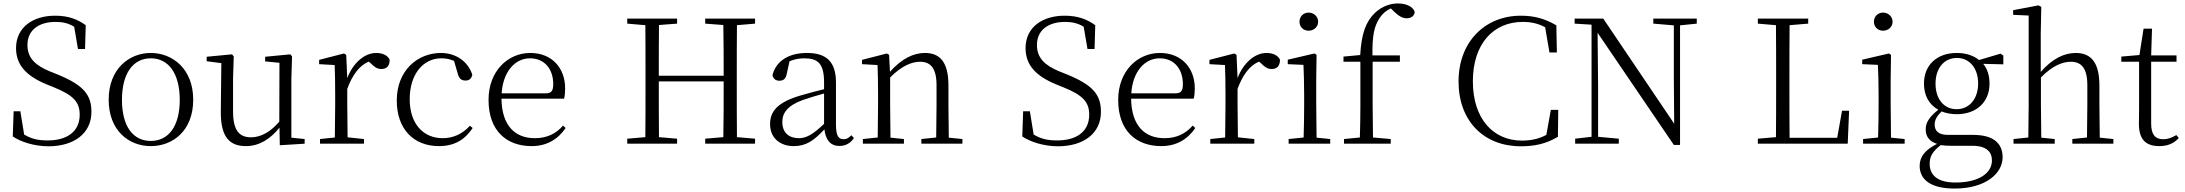

<svg xmlns="http://www.w3.org/2000/svg" viewBox="-20 -833 12665 1113"><path d="M261 15C409 15 510 -60 510 -184C510 -284 464 -340 312 -402L267 -420C188 -453 139 -495 139 -572C139 -661 208 -706 302 -706C345 -706 377 -698 410 -678L432 -549H473L477 -687C428 -722 376 -742 299 -742C175 -742 73 -678 73 -554C73 -455 134 -392 250 -344L292 -327C406 -281 442 -241 442 -168C442 -69 367 -19 257 -19C202 -19 164 -27 120 -53L98 -188H59L54 -42C100 -11 178 15 261 15Z M854 14C981 14 1100 -74 1100 -255C1100 -435 979 -526 854 -526C730 -526 610 -435 610 -255C610 -75 728 14 854 14ZM854 -16C751 -16 687 -101 687 -254C687 -407 751 -495 854 -495C957 -495 1022 -407 1022 -254C1022 -101 957 -16 854 -16Z M1602 9 1746 0V-27L1669 -35V-379L1673 -506L1663 -518L1517 -504V-477L1600 -469L1599 -128C1551 -71 1494 -37 1435 -37C1368 -37 1331 -76 1331 -187V-379L1335 -506L1325 -518L1178 -504V-478L1263 -467L1260 -185C1259 -37 1312 14 1406 14C1484 14 1549 -29 1600 -93Z M1993 -318C2024 -401 2063 -452 2117 -476L2127 -468C2150 -445 2166 -433 2190 -433C2224 -433 2238 -452 2239 -486C2229 -511 2199 -526 2161 -526C2093 -526 2026 -468 1993 -380L1987 -515L1974 -523L1830 -486V-461L1920 -456C1922 -406 1923 -354 1923 -285V-227L1921 -36L1835 -27V0H2090V-27L1995 -37L1993 -227Z M2524 14C2617 14 2676 -25 2720 -91L2704 -104C2659 -55 2606 -32 2546 -32C2434 -32 2355 -115 2355 -258C2355 -404 2434 -495 2538 -495C2563 -495 2587 -491 2612 -480L2633 -408C2640 -379 2653 -366 2679 -366C2699 -366 2712 -376 2718 -399C2694 -477 2622 -526 2536 -526C2402 -526 2280 -426 2280 -250C2280 -85 2378 14 2524 14Z M3062 14C3150 14 3215 -26 3259 -91L3244 -105C3202 -57 3150 -32 3080 -32C2968 -32 2889 -102 2887 -261H3250C3254 -277 3256 -297 3256 -321C3256 -438 3180 -526 3054 -526C2923 -526 2812 -420 2812 -254C2812 -74 2917 14 3062 14ZM2888 -292C2896 -418 2966 -495 3052 -495C3138 -495 3187 -431 3187 -346C3187 -309 3178 -292 3145 -292Z M4068 -696 4173 -688C4175 -591 4175 -493 4175 -394H3799C3799 -493 3799 -592 3800 -688L3905 -696V-725H3616V-696L3721 -687C3722 -590 3722 -490 3722 -390V-335C3722 -235 3722 -136 3721 -38L3616 -29V0H3905V-29L3800 -38C3799 -135 3799 -235 3799 -361H4175C4175 -235 4175 -135 4173 -38L4068 -29V0H4357V-29L4252 -38C4251 -137 4251 -235 4251 -335V-390C4251 -490 4251 -590 4252 -687L4357 -696V-725H4068Z M4846 13C4881 13 4910 -2 4930 -33L4915 -49C4899 -32 4887 -26 4870 -26C4841 -26 4826 -45 4826 -111V-354C4826 -476 4770 -526 4658 -526C4551 -526 4479 -479 4458 -398C4462 -377 4476 -365 4498 -365C4521 -365 4536 -376 4541 -407L4557 -478C4586 -490 4614 -495 4641 -495C4721 -495 4757 -466 4757 -354V-316C4712 -305 4663 -292 4619 -279C4491 -241 4444 -190 4444 -114C4444 -31 4504 14 4581 14C4653 14 4698 -18 4759 -83C4766 -23 4793 13 4846 13ZM4757 -115C4691 -52 4653 -32 4611 -32C4553 -32 4515 -64 4515 -126C4515 -179 4546 -221 4633 -253C4670 -266 4714 -279 4757 -291Z M5406 0H5559V-27L5480 -35L5478 -227V-338C5478 -474 5428 -526 5342 -526C5276 -526 5208 -494 5139 -417L5134 -515L5121 -523L4977 -486V-461L5067 -456C5069 -406 5070 -353 5070 -285V-227L5068 -36L4982 -27V0H5220V-27L5142 -35L5140 -227V-384C5210 -455 5270 -475 5313 -475C5373 -475 5409 -440 5409 -339V-227L5407 -36L5321 -27V0Z M6113 15C6261 15 6362 -60 6362 -184C6362 -284 6316 -340 6164 -402L6119 -420C6040 -453 5991 -495 5991 -572C5991 -661 6060 -706 6154 -706C6197 -706 6229 -698 6262 -678L6284 -549H6325L6329 -687C6280 -722 6228 -742 6151 -742C6027 -742 5925 -678 5925 -554C5925 -455 5986 -392 6102 -344L6144 -327C6258 -281 6294 -241 6294 -168C6294 -69 6219 -19 6109 -19C6054 -19 6016 -27 5972 -53L5950 -188H5911L5906 -42C5952 -11 6030 15 6113 15Z M6712 14C6800 14 6865 -26 6909 -91L6894 -105C6852 -57 6800 -32 6730 -32C6618 -32 6539 -102 6537 -261H6900C6904 -277 6906 -297 6906 -321C6906 -438 6830 -526 6704 -526C6573 -526 6462 -420 6462 -254C6462 -74 6567 14 6712 14ZM6538 -292C6546 -418 6616 -495 6702 -495C6788 -495 6837 -431 6837 -346C6837 -309 6828 -292 6795 -292Z M7154 -318C7185 -401 7224 -452 7278 -476L7288 -468C7311 -445 7327 -433 7351 -433C7385 -433 7399 -452 7400 -486C7390 -511 7360 -526 7322 -526C7254 -526 7187 -468 7154 -380L7148 -515L7135 -523L6991 -486V-461L7081 -456C7083 -406 7084 -354 7084 -285V-227L7082 -36L6996 -27V0H7251V-27L7156 -37L7154 -227Z M7566 -655C7595 -655 7621 -676 7621 -707C7621 -738 7595 -760 7566 -760C7536 -760 7513 -738 7513 -707C7513 -676 7536 -655 7566 -655ZM7536 0H7691V-27L7612 -35L7610 -227V-378L7612 -515L7600 -523L7445 -487V-461L7536 -457C7538 -407 7540 -352 7540 -285V-227C7540 -173 7539 -91 7537 -36L7450 -27V0Z M7862 0H8042V-27L7939 -36L7937 -227V-475H8095V-512H7936C7934 -628 7947 -682 7977 -728C7993 -753 8016 -773 8043 -784L8062 -765C8090 -739 8110 -727 8135 -727C8162 -727 8180 -743 8181 -764C8171 -795 8131 -813 8084 -813C8038 -813 7991 -796 7951 -759C7898 -709 7872 -638 7865 -514L7768 -505V-475H7866V-227C7866 -164 7865 -99 7863 -36L7771 -27V0Z M8796 15C8876 15 8942 1 9011 -40L9013 -196H8970L8944 -51C8899 -27 8853 -18 8802 -18C8638 -18 8518 -142 8518 -362C8518 -580 8638 -706 8807 -706C8856 -706 8896 -697 8937 -675L8962 -529H9005L9002 -686C8937 -724 8876 -742 8796 -742C8589 -742 8435 -591 8435 -361C8435 -131 8582 15 8796 15Z M9683 7H9719V-686L9816 -696V-725H9564V-696L9683 -686V-383L9685 -116L9274 -725H9108V-696L9206 -690V-40L9111 -29V0H9364V-29L9244 -40V-332L9241 -643Z M10170 -696 10275 -687C10276 -590 10276 -490 10276 -390V-329C10276 -234 10276 -136 10275 -38L10170 -29V0H10691L10699 -191H10658L10630 -34H10354C10353 -134 10353 -232 10353 -316V-373C10353 -488 10353 -589 10354 -687L10462 -696V-725H10170Z M10896 -655C10925 -655 10951 -676 10951 -707C10951 -738 10925 -760 10896 -760C10866 -760 10843 -738 10843 -707C10843 -676 10866 -655 10896 -655ZM10866 0H11021V-27L10942 -35L10940 -227V-378L10942 -515L10930 -523L10775 -487V-461L10866 -457C10868 -407 10870 -352 10870 -285V-227C10870 -173 10869 -91 10867 -36L10780 -27V0Z M11322 -200C11248 -200 11200 -260 11200 -348C11200 -437 11249 -497 11324 -497C11397 -497 11447 -438 11447 -349C11447 -261 11397 -200 11322 -200ZM11323 -171C11437 -171 11513 -241 11513 -348C11513 -394 11501 -434 11476 -463L11593 -460V-511L11577 -522L11452 -485C11421 -511 11376 -526 11323 -526C11208 -526 11133 -456 11133 -348C11133 -279 11163 -226 11216 -197C11164 -155 11143 -123 11143 -83C11143 -41 11165 -13 11209 1C11143 34 11108 73 11108 128C11108 205 11167 260 11311 260C11493 260 11589 170 11589 79C11589 -4 11533 -51 11419 -51H11272C11217 -51 11195 -75 11195 -110C11195 -138 11207 -159 11235 -187C11260 -177 11290 -171 11323 -171ZM11230 8C11247 11 11266 12 11288 12H11412C11499 12 11527 50 11527 97C11527 169 11454 225 11315 225C11219 225 11166 188 11166 116C11166 71 11186 43 11230 8Z M12077 0H12231V-27L12152 -35C12151 -90 12150 -172 12150 -227V-337C12150 -474 12099 -526 12013 -526C11946 -526 11877 -493 11810 -416V-639L11813 -793L11797 -802L11650 -774V-747L11740 -743V-227L11738 -36L11652 -27V0H11891V-27L11813 -35L11811 -227V-384C11880 -455 11940 -475 11984 -475C12044 -475 12080 -440 12080 -339V-227L12078 -36L11993 -27V0Z M12497 14C12546 14 12583 -2 12610 -33L12596 -50C12569 -35 12549 -26 12519 -26C12474 -26 12450 -53 12450 -116V-475H12597V-512H12450L12455 -667H12406L12382 -514L12277 -505V-475H12380V-201C12380 -165 12379 -146 12379 -115C12379 -28 12416 14 12497 14Z"/></svg>

Font: Source Han Serif CN Light
Style: Regular
Weight: 300
Designer: Ryoko NISHIZUKA 西塚涼子 (kana & ideographs); Frank Grießhammer (Latin, Greek & Cyrillic); Wenlong ZHANG 张文龙 (bopomofo); San
Foundry: Adobe
Version: Version 2.003;hotconv 1.1.1;makeotfexe 2.6.0